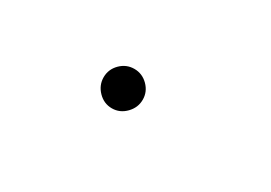

<svg xmlns="http://www.w3.org/2000/svg" viewBox="-12 -327 690 489"><g transform="rotate(30 333.5 -83.0)"><path d="M256.2 -123.8Q273.3 -140.8 296.7 -140.8Q320 -140.8 337.1 -123.8Q354.2 -106.7 354.2 -83.3Q354.2 -60 337.1 -42.5Q320 -25 296.7 -25Q273.3 -25 256.2 -42.5Q239.2 -60 239.2 -83.3Q239.2 -106.7 256.2 -123.8Z"/></g></svg>

Font: 0xA000-Mono
Style: Mono
Weight: 400
Version: Version 0.1